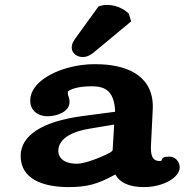

<svg xmlns="http://www.w3.org/2000/svg" viewBox="-20 -751 780 781"><path d="M438.3 -142.3C438 -138.3 437.2 -136.5 428 -130.7C393.1 -111 324 -85 293.4 -85C232.3 -85 217.1 -115.7 217.1 -137C217.1 -176 252.3 -212.2 343.3 -227.4L444.4 -244.4ZM564.8 10C647.6 10 711 -30.9 711 -70C711 -92.9 693.6 -114 669 -114C625.5 -114 648.2 -96 630 -96C604.6 -96 593.7 -110.8 593.8 -149.4C593.8 -151.9 593.8 -154.5 594 -157.1L601 -299.8C610.9 -441.2 499.8 -484.2 392.7 -489.3C383.1 -489.8 373.6 -490 364.1 -490C346.7 -490 329.3 -488.8 312.2 -486.5C207.2 -472.7 103 -417.9 103 -342C103 -297.4 139.3 -278 173 -278C210.9 -278 262.7 -296.3 262.7 -335C262.7 -346.2 261.5 -352.7 256.7 -364.2C256.4 -365.8 255.8 -370.9 255.8 -378C255.8 -379.6 274.1 -395.5 328.8 -399.2C336.9 -399.7 345 -400 352.7 -400C398.4 -400 445.3 -389.2 448.4 -296.4L312.6 -278.5C151.9 -256.6 64 -200 64 -116.6C64 -22.7 154.4 10 259.2 10C332.4 10 376.7 -1.4 447 -40.1C447.9 -40.6 448.3 -40.8 449.2 -41.4C465.2 -10.4 502.5 10 564.8 10ZM380.8 -724.9 289.2 -598.4C281.4 -587.6 271.8 -575.1 271.8 -557C271.8 -533.5 294.3 -519 316.2 -519C336.9 -519 353 -529.9 370.3 -545.1L513.5 -664.1L503.6 -696.3L497.8 -701.1C463.9 -729.5 425.9 -731 415.4 -731C406 -731 398.4 -730 390.5 -727.7Z"/></svg>

Font: Linux Libertine Mono O 
Style: Mono Bold
Weight: 400
Designer: Philipp H. Poll
Foundry: Philipp H. Poll
Version: Version 5.1.7